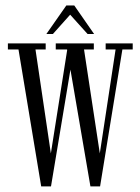

<svg xmlns="http://www.w3.org/2000/svg" viewBox="-20 -683 516 706"><path d="M131.5 2.5 48 -501H9V-523.5H148V-501H110.5L167 -119L227 -499L226.5 -501H185V-523.5H325V-501H289L347 -119L405 -501H368.5V-523.5H468V-501H430L348 2.5H312.5L239 -427L167.5 2.5ZM150.5 -558 224 -663H253L326 -558H302L238 -629L174.5 -558Z"/></svg>

Font: Imbue 50pt Light
Style: Regular
Weight: 300
Designer: Tyler Finck
Foundry: Etcetera Type Company
Version: Version 1.102; ttfautohint (v1.8.3)